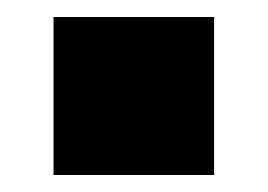

<svg xmlns="http://www.w3.org/2000/svg" viewBox="-20 -385 316 226"><path d="M232 -365V-179H43V-365Z"/></svg>

Font: Muli Black
Style: Regular
Weight: 900
Designer: Vernon Adams
Foundry: Vernon Adams
Version: Version 2.001